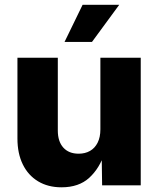

<svg xmlns="http://www.w3.org/2000/svg" viewBox="-20 -778 664 806"><path d="M238.3 8.3Q181.6 8.3 139.9 -16.8Q98.1 -42 75.7 -87.9Q53.2 -133.8 53.2 -196.3V-535.6H222.7V-230Q222.7 -184.1 245.8 -158.4Q269 -132.8 310.1 -132.8Q337.4 -132.8 357.9 -144.5Q378.4 -156.2 389.9 -179.2Q401.4 -202.1 401.4 -234.9V-535.6H570.8V0H408.7L406.7 -137.7H419.9Q398.4 -71.8 354.7 -31.7Q311 8.3 238.3 8.3ZM251 -602.1 326.7 -757.8H480.5L366.2 -602.1Z"/></svg>

Font: Inter 20pt ExtraBold
Style: Regular
Weight: 800
Version: Version 4.001;git-66647c0bb